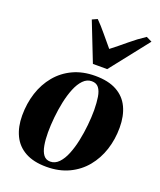

<svg xmlns="http://www.w3.org/2000/svg" viewBox="-151 -908 848 1016"><g transform="rotate(20 273.5 -400.0)"><path d="M313 -527.5Q386.5 -527.5 434 -501.5Q481.5 -475.5 504.2 -427.5Q527 -379.5 527 -313.5Q527 -247.5 507.8 -188.5Q488.5 -129.5 451 -84Q413.5 -38.5 358.5 -12.5Q303.5 13.5 232.5 13.5Q160 13.5 112.8 -12.8Q65.5 -39 42.8 -87Q20 -135 20 -198.5Q20 -266.5 39.2 -326Q58.5 -385.5 96.2 -431Q134 -476.5 188.5 -502Q243 -527.5 313 -527.5ZM305 -494.5Q278 -494.5 257 -473Q236 -451.5 221.2 -415.2Q206.5 -379 197.2 -335.2Q188 -291.5 183.5 -246Q179 -200.5 179 -161Q179 -120.5 184.8 -88.2Q190.5 -56 204.2 -37.8Q218 -19.5 242.5 -19.5Q269.5 -19.5 290.5 -41.2Q311.5 -63 326.2 -99.5Q341 -136 350.2 -180.2Q359.5 -224.5 364 -269.8Q368.5 -315 368.5 -354.5Q368 -397 363 -428.2Q358 -459.5 344.5 -477Q331 -494.5 305 -494.5ZM278.5 -582.5 192.5 -801.5 221.5 -814.5Q249 -787 277 -752.8Q305 -718.5 332.5 -686.5Q374.5 -719 414.2 -752.5Q454 -786 497.5 -814.5L529.5 -799L359 -582.5Z"/></g></svg>

Font: Merriweather 120pt ExtraBold
Style: Italic
Weight: 800
Italic angle: -7.8°
Version: Version 2.101